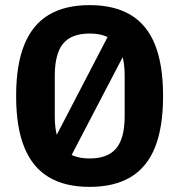

<svg xmlns="http://www.w3.org/2000/svg" viewBox="-20 -720 700 750"><path d="M330 10Q234 10 170.5 -28Q107 -66 75 -144.5Q43 -223 43 -345Q43 -467 75 -545.5Q107 -624 170.5 -662Q234 -700 330 -700Q426 -700 490 -662Q554 -624 585.5 -545.5Q617 -467 617 -345Q617 -223 585.5 -144.5Q554 -66 490 -28Q426 10 330 10ZM330 -101Q401 -101 434 -140.5Q467 -180 467 -266V-424Q467 -510 434 -549.5Q401 -589 330 -589Q259 -589 226.5 -549.5Q194 -510 194 -424V-266Q194 -180 226.5 -140.5Q259 -101 330 -101ZM150 -94 412 -598 511 -596 248 -92Z"/></svg>

Font: Mozilla Headline ExtraLight
Style: Regular
Weight: 200
Designer: Studio DRAMA
Foundry: Studio DRAMA
Version: Version 1.000